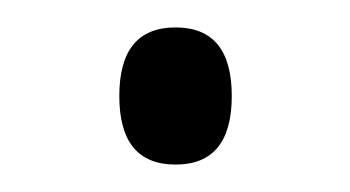

<svg xmlns="http://www.w3.org/2000/svg" viewBox="-20 -410 255 140"><path d="M67 -340Q67 -390 108 -390Q149 -390 149 -340Q149 -290 108 -290Q67 -290 67 -340Z"/></svg>

Font: Noto Sans Georgian Condensed Light
Style: Regular
Weight: 300
Width: 3
Designer: Monotype Design Team, Akaki Razmadze
Foundry: Google LLC
Version: Version 2.005; ttfautohint (v1.8.4.7-5d5b)